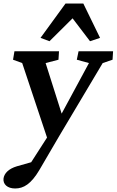

<svg xmlns="http://www.w3.org/2000/svg" viewBox="-42 -802 662 1090"><path d="M600 -511H404L394 -463L463 -444L308 -157L217 -444L290 -463L293 -511H40L32 -463L84 -444L225 -21L135 119L54 142C7 156 -18 182 -22 211C-26 244 0 268 44 268C92 268 134 243 181 164L295 -31L541 -444L597 -463ZM188 -587 239 -568 370 -698 469 -568 526 -587 431 -782H330Z"/></svg>

Font: TPK Tissa Web SemiBold
Style: Italic
Weight: 600
Italic angle: -7°
Designer: Jacques Le Bailly, Suppakit Chalermlarp | Katatrad Co.,Ltd.
Foundry: Jacques Le Bailly, Cadson Demak Co.,Ltd.
Version: Version 5.000;Glyphs 3.1.2 (3151)